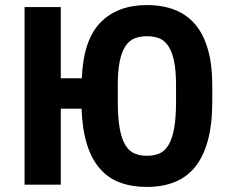

<svg xmlns="http://www.w3.org/2000/svg" viewBox="-20 -729 910 758"><path d="M560 9Q501 9 454.5 -8Q408 -25 375 -62.5Q342 -100 323.5 -158.5Q305 -217 302 -300H220V0H77V-701H220V-420H303Q309 -571 376.5 -640Q444 -709 560 -709Q621 -709 669 -690.5Q717 -672 750 -633.5Q783 -595 800.5 -535Q818 -475 818 -392V-328Q818 -238 800.5 -174Q783 -110 750 -69.5Q717 -29 669 -10Q621 9 560 9ZM560 -114Q587 -114 608 -122.5Q629 -131 644 -154.5Q659 -178 667 -220Q675 -262 675 -328V-392Q675 -451 667 -488.5Q659 -526 644 -548Q629 -570 608 -578Q587 -586 560 -586Q534 -586 512.5 -578Q491 -570 476 -548Q461 -526 453 -488.5Q445 -451 445 -392V-328Q445 -262 453 -220Q461 -178 476 -154.5Q491 -131 512.5 -122.5Q534 -114 560 -114Z"/></svg>

Font: 
Style: 㨦
Weight: 700
Designer: A.Korolkova, Vitaly Kuzmin
Foundry: ParaType Ltd
Version: Version 2.000